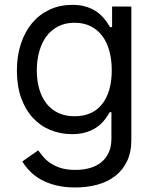

<svg xmlns="http://www.w3.org/2000/svg" viewBox="-20 -573 649 808"><path d="M296.9 215.9Q251.1 215.9 215.4 206.9Q179.7 197.8 152.5 182.7Q125.4 167.6 106 147.7Q86.6 127.8 73.9 106.5L140.6 59.7Q149.1 71 160.7 85.2Q172.2 99.4 190 112Q207.7 124.6 233.7 133.3Q259.6 142 296.9 142Q329.9 142 357.8 134.2Q385.7 126.4 405.9 110.1Q426.1 93.8 437.5 68.9Q448.9 44 448.9 9.9V-100.9H441.8Q437.1 -93.4 430.9 -83.6Q424.7 -73.9 416 -63.6Q407.3 -53.3 395.2 -43.5Q383.2 -33.7 367 -25.9Q350.9 -18.1 330.1 -13.3Q309.3 -8.5 282.7 -8.5Q233.3 -8.5 190.9 -26.3Q148.4 -44 117.4 -78.1Q86.3 -112.2 68.7 -161.9Q51.1 -211.6 51.1 -275.6Q51.1 -338.4 68.2 -389.6Q85.2 -440.7 115.9 -476.9Q146.7 -513.1 189.6 -532.8Q232.6 -552.6 284.1 -552.6Q310.7 -552.6 331.5 -547.6Q352.3 -542.6 368.4 -534.6Q384.6 -526.6 396.7 -516.3Q408.7 -506 417.4 -495.7Q426.1 -485.4 432.4 -475.7Q438.6 -465.9 443.2 -458.8H451.7V-545.5H532.7V15.6Q532.7 68.5 514.2 106.4Q495.7 144.2 463.8 168.5Q431.8 192.8 388.8 204.4Q345.9 215.9 296.9 215.9ZM294 -83.8Q332 -83.8 361.2 -96.9Q390.3 -110.1 410 -135.1Q429.7 -160.2 440 -196Q450.3 -231.9 450.3 -277Q450.3 -321.4 440.3 -358.1Q430.4 -394.9 410.7 -421.3Q391 -447.8 361.7 -462.5Q332.4 -477.3 294 -477.3Q254.3 -477.3 224.3 -461.6Q194.2 -446 174.5 -418.9Q154.8 -391.7 144.9 -355.1Q134.9 -318.5 134.9 -277Q134.9 -234.4 145.1 -198.9Q155.2 -163.4 175.1 -137.8Q195 -112.2 224.8 -98Q254.6 -83.8 294 -83.8Z"/></svg>

Font: Fast_Sans
Style: Regular
Weight: 400
Designer: Rasmus Andersson
Foundry: rsms
Version: Version 3.018;git-588b23468